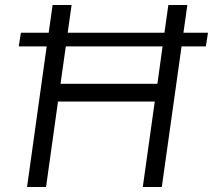

<svg xmlns="http://www.w3.org/2000/svg" viewBox="-20 -743 846 763"><path d="M87.5 0 165.5 -558.5H54.5L63 -613H173.5L189 -723H264.5L249 -613H633.5L649 -723H724.5L709 -613H806.5L798 -558.5H701.5L623 0H547.5L595 -339.5H210.5L163 0ZM220.5 -410H605.5L626 -558.5H241.5Z"/></svg>

Font: Public Sans Light
Style: Italic
Weight: 300
Italic angle: -8°
Designer: The Public Sans project authors (U.S. Web Design System). Libre Franklin designed by Pablo Impallari and Rodrigo Fuenzal
Version: Version 1.007; ttfautohint (v1.8.1) -l 8 -r 50 -G 200 -x 14 